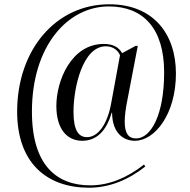

<svg xmlns="http://www.w3.org/2000/svg" viewBox="-20 -734 888 896"><path d="M395 142C491 142 580 105 658 43L652 34C573 96 489 131 401 131C246 131 129 39 129 -213C129 -520 296 -704 488 -704C647 -704 746 -603 746 -396C746 -197 684 -88 615 -88C580 -88 562 -111 562 -166C562 -195 567 -231 575 -270L623 -520H613L550 -486C536 -510 513 -529 464 -529C313 -529 243 -358 243 -240C243 -130 294 -77 364 -77C429 -77 476 -121 501 -208H503C504 -109 560 -77 609 -77C703 -77 801 -202 801 -391C801 -575 696 -714 490 -714C239 -714 60 -500 60 -213C60 26 198 142 395 142ZM386 -94C347 -94 323 -125 323 -212C323 -326 366 -518 474 -518C509 -518 532 -497 540 -476L499 -253C482 -157 439 -94 386 -94Z"/></svg>

Font: Noto Serif Display SemiCondensed
Style: Italic
Weight: 400
Width: 4
Italic angle: -12°
Designer: Monotype Design Team
Foundry: Monotype Imaging Inc.
Version: Version 2.009